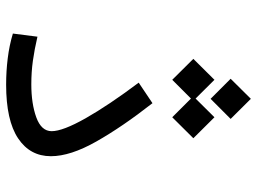

<svg xmlns="http://www.w3.org/2000/svg" viewBox="-126 -710 838 626"><g transform="rotate(90 293.0 -397.0)"><path d="M255.9 2Q211.9 2 170.2 -3.2Q128.4 -8.3 89.4 -20L99.6 -100.1Q141.6 -90.3 178.2 -85.2Q214.8 -80.1 254.9 -80.1Q317.9 -80.1 362.8 -96.4Q407.7 -112.8 407.7 -146.5Q407.7 -182.6 365.5 -257.3Q323.2 -332 249.5 -430.2L316.4 -475.1Q393.6 -376.5 441.4 -292Q489.3 -207.5 489.3 -144Q489.3 -75.7 430.9 -36.9Q372.6 2 255.9 2ZM362.3 -539.6 301.3 -600.6 240.2 -539.6 171.9 -608.4 240.2 -677.2 301.3 -615.7 362.3 -677.2 430.7 -608.4ZM302.2 -664.6 236.8 -730 302.2 -795.9 367.7 -730Z"/></g></svg>

Font: Cascadia Code PL SemiLight
Style: Regular
Weight: 350
Monospace: yes
Designer: Aaron Bell
Foundry: Saja Typeworks
Version: Version 2404.023; ttfautohint (v1.8.4)